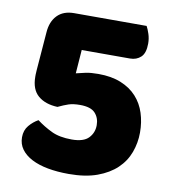

<svg xmlns="http://www.w3.org/2000/svg" viewBox="-73 -672 669 752"><g transform="rotate(10 261.0 -296.0)"><path d="M250 16Q204 16 166.5 9Q129 2 102 -12Q75 -26 60 -46.5Q45 -67 45 -94Q45 -122 61 -141Q77 -160 97 -171Q125 -150 157 -134.5Q189 -119 238 -119Q285 -119 305 -140Q325 -161 325 -191Q325 -220 307.5 -239Q290 -258 247 -258Q220 -258 202 -252Q184 -246 161 -235Q112 -237 83.5 -261.5Q55 -286 55 -337Q55 -340 55 -344.5Q55 -349 56 -363L68 -515Q71 -558 95 -583Q119 -608 162 -608H450Q456 -597 462 -579Q468 -561 468 -541Q468 -503 451 -487Q434 -471 408 -471H216L209 -377Q228 -382 247.5 -386Q267 -390 297 -390Q349 -390 387 -374.5Q425 -359 449.5 -332Q474 -305 485.5 -269Q497 -233 497 -192Q497 -151 483 -113Q469 -75 439 -46.5Q409 -18 362.5 -1Q316 16 250 16Z"/></g></svg>

Font: Baloo Paaji
Style: Regular
Weight: 400
Designer: Shuchita Grover and Ek Type
Foundry: Ek Type
Version: Version 1.007;PS 1.000;hotconv 1.0.88;makeotf.lib2.5.647800